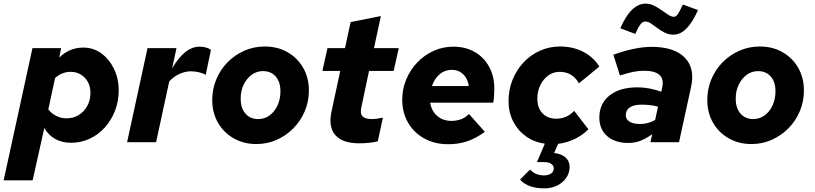

<svg xmlns="http://www.w3.org/2000/svg" viewBox="-60 -780 4469 1053"><path d="M-40 209 118 -516H275L265 -464Q320 -519 397 -519Q452 -519 495.5 -487.5Q539 -456 565 -402.5Q591 -349 591 -283Q591 -224 570.5 -172Q550 -120 514.5 -80.5Q479 -41 431.5 -19Q384 3 330 3Q281 3 243.5 -17.5Q206 -38 183 -78L119 209ZM327 -386Q280 -386 242 -352L205 -180Q222 -158 248 -144.5Q274 -131 305 -131Q343 -131 372.5 -149.5Q402 -168 419 -199.5Q436 -231 436 -270Q436 -321 405 -353.5Q374 -386 327 -386Z M637 0 749 -516H908L884 -405Q920 -466 957 -495Q994 -524 1035 -524Q1071 -524 1097 -507L1068 -369Q1058 -377 1034 -383Q1010 -389 988 -389Q955 -389 923 -374Q891 -359 868 -333L796 0Z M1346 10Q1277 10 1221.8 -21.3Q1166.7 -52.6 1135.3 -107.3Q1104 -162 1104 -231.2Q1104 -292 1126.5 -345.5Q1149 -399 1188.5 -439Q1228 -479 1280.2 -502Q1332.5 -525 1392 -525Q1462 -525 1516.5 -494Q1571 -463 1602.5 -408.5Q1634 -354 1634 -283.5Q1634 -223.5 1611.6 -170.4Q1589.2 -117.3 1549.4 -76.8Q1509.6 -36.3 1457.5 -13.1Q1405.4 10 1346 10ZM1355 -127Q1391 -127 1418.4 -147Q1445.9 -167.1 1461.9 -201.5Q1478 -236 1478 -280Q1478 -331 1452 -360.5Q1426 -390 1382 -390Q1347.8 -390 1320.3 -369.8Q1292.8 -349.6 1276.4 -315.8Q1260 -282 1260 -239Q1260 -187 1286.2 -157Q1312.5 -127 1355 -127Z M1911 6Q1819 6 1779.5 -38.5Q1740 -83 1758 -168L1806 -391H1708L1736 -516H1832L1863 -659L2029 -692L1991 -516H2127L2099 -391H1964L1922 -193Q1914 -158 1928 -142.5Q1942 -127 1981 -127Q1993 -127 2004 -128.5Q2015 -130 2040 -135L2012 -5Q1993 0 1965.5 3Q1938 6 1911 6Z M2398 11Q2325 11 2268 -20Q2211 -51 2178.5 -106.5Q2146 -162 2146 -233Q2146 -292 2168 -344.5Q2190 -397 2228.5 -437.5Q2267 -478 2318 -501Q2369 -524 2426 -524Q2493 -524 2543.5 -495Q2594 -466 2622.5 -414Q2651 -362 2651 -293Q2651 -249 2645 -217H2299Q2304 -187 2319.5 -164.5Q2335 -142 2359.5 -129.5Q2384 -117 2415 -117Q2476 -117 2512 -155L2599 -57Q2550 -21 2502 -5Q2454 11 2398 11ZM2309 -308H2511Q2507 -336 2494.5 -355.5Q2482 -375 2462.5 -386Q2443 -397 2417 -397Q2380 -397 2351.5 -373Q2323 -349 2309 -308Z M2926 253Q2881 253 2848 241.5Q2815 230 2792 205L2847 150Q2877 182 2924 182Q2948 182 2962.5 171.5Q2977 161 2977 144Q2977 128 2963 118.5Q2949 109 2926 109H2885L2928 8Q2870 0 2825 -32Q2780 -64 2754.5 -114Q2729 -164 2729 -225Q2729 -288 2751 -342.5Q2773 -397 2811.5 -438Q2850 -479 2901.5 -502Q2953 -525 3012 -525Q3081 -525 3137.5 -496.5Q3194 -468 3227 -415L3115 -323Q3080 -386 3009 -386Q2975 -386 2947.5 -366.5Q2920 -347 2903.5 -313.5Q2887 -280 2887 -239Q2887 -205 2899.5 -180.5Q2912 -156 2935.5 -142.5Q2959 -129 2991 -129Q3020 -129 3044 -139.5Q3068 -150 3089 -172L3167 -71Q3133 -37 3090.5 -17Q3048 3 3001 9L2979 59Q3020 64 3042 84Q3064 104 3064 136Q3064 168 3045.5 195Q3027 222 2996 237.5Q2965 253 2926 253Z M3386 4Q3313 4 3270 -33.5Q3227 -71 3227 -135Q3227 -212 3283 -256.5Q3339 -301 3436 -301Q3469 -301 3502.5 -294.5Q3536 -288 3567 -277L3572 -302Q3591 -392 3471 -392Q3445 -392 3413.5 -386Q3382 -380 3340 -366L3304 -480Q3424 -523 3514 -523Q3637 -523 3695 -464.5Q3753 -406 3730 -303L3664 0H3507L3517 -44Q3480 -18 3450 -7Q3420 4 3386 4ZM3450 -100Q3495 -100 3533 -122L3549 -195Q3508 -206 3457 -206Q3416 -206 3394 -191Q3372 -176 3372 -148Q3372 -126 3392.5 -113Q3413 -100 3450 -100ZM3424 -594 3342 -625Q3401 -760 3480 -760Q3505 -760 3527 -749Q3549 -738 3568.5 -724Q3588 -710 3605 -699Q3622 -688 3636 -688Q3647 -688 3656.5 -701Q3666 -714 3685 -755L3768 -725Q3709 -590 3634 -590Q3608 -590 3586 -601Q3564 -612 3545.5 -626Q3527 -640 3510.5 -651Q3494 -662 3479 -662Q3465 -662 3453 -647Q3441 -632 3424 -594Z M4061 10Q3992 10 3936.8 -21.3Q3881.7 -52.6 3850.3 -107.3Q3819 -162 3819 -231.2Q3819 -292 3841.5 -345.5Q3864 -399 3903.5 -439Q3943 -479 3995.2 -502Q4047.5 -525 4107 -525Q4177 -525 4231.5 -494Q4286 -463 4317.5 -408.5Q4349 -354 4349 -283.5Q4349 -223.5 4326.6 -170.4Q4304.2 -117.3 4264.4 -76.8Q4224.6 -36.3 4172.5 -13.1Q4120.4 10 4061 10ZM4070 -127Q4106 -127 4133.4 -147Q4160.9 -167.1 4176.9 -201.5Q4193 -236 4193 -280Q4193 -331 4167 -360.5Q4141 -390 4097 -390Q4062.8 -390 4035.3 -369.8Q4007.8 -349.6 3991.4 -315.8Q3975 -282 3975 -239Q3975 -187 4001.2 -157Q4027.5 -127 4070 -127Z"/></svg>

Font: Red Hat Text VF
Style: Italic
Weight: 400
Italic angle: -12°
Designer: Pentagram, MCKL
Foundry: Pentagram, MCKL
Version: Version 1.023